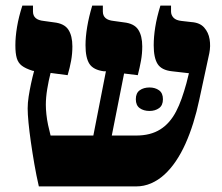

<svg xmlns="http://www.w3.org/2000/svg" viewBox="-20 -667 796 687"><path d="M119 0Q110 -39 103 -79.5Q96 -120 90.5 -158.5Q85 -197 82 -228Q79 -259 79 -279Q79 -299 82.5 -321.5Q86 -344 91 -367.5Q96 -391 102 -413L96 -414Q71 -422 58 -432Q45 -442 40 -459Q35 -476 35 -505Q35 -535 41 -571Q47 -607 60 -647H98V-626Q98 -611 107.5 -602.5Q117 -594 137 -592L173 -587Q210 -583 224.5 -561Q239 -539 239 -501Q239 -475 234.5 -450Q230 -425 222 -398L161 -406Q154 -379 149 -348.5Q144 -318 144 -292Q144 -277 146 -258Q148 -239 152 -220Q156 -201 161 -182H314L359 -412H351Q314 -417 300 -438.5Q286 -460 286 -505Q286 -535 292 -571Q298 -607 310 -647H348V-626Q348 -611 357.5 -602.5Q367 -594 387 -592L423 -587Q460 -583 474.5 -561Q489 -539 489 -501Q489 -475 484.5 -450Q480 -425 473 -398L424 -404L380 -182H466Q493 -182 514.5 -187.5Q536 -193 553.5 -204Q571 -215 585 -231Q599 -247 610 -268Q621 -289 630 -314.5Q639 -340 647 -369L656 -405L595 -412Q558 -416 544 -438Q530 -460 530 -505Q530 -535 535.5 -570Q541 -605 554 -647H592V-626Q592 -613 601 -603.5Q610 -594 630 -592L665 -588Q695 -586 710.5 -568.5Q726 -551 730 -526.5Q734 -502 729 -477L693 -310Q684 -267 671.5 -227Q659 -187 643.5 -152.5Q628 -118 609 -90Q590 -62 568 -42Q546 -22 520.5 -11Q495 0 467 0ZM466 -312Q466 -334 480 -344Q494 -354 515 -354Q535 -354 549 -344Q563 -334 563 -312Q563 -290 549 -280Q535 -270 515 -270Q494 -270 480 -280Q466 -290 466 -312Z"/></svg>

Font: Noto Serif Hebrew ExtraBold
Style: Regular
Weight: 800
Version: Version 2.003